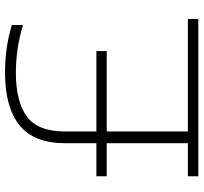

<svg xmlns="http://www.w3.org/2000/svg" viewBox="-42 -746 789 744"><g transform="rotate(-90 352.0 -374.5)"><path d="M40.5 0V-40.5H168.5V-355H40.5V-395H168.5V-515.5Q168.5 -637 238.2 -693Q308 -749 442 -749Q541 -749 626.5 -722.5V-679.5Q535.5 -707 441 -707Q331 -707 272.5 -664.8Q214 -622.5 214 -516V-395H525.5V-355H214V-40.5H650V0Z"/></g></svg>

Font: Encode Sans Expanded Expanded ExtraLight
Style: Regular
Weight: 200
Width: 7
Designer: Multiple Designers
Foundry: Impallari Type
Version: Version 3.000; ttfautohint (v1.8.3) -l 8 -r 50 -G 200 -x 14 